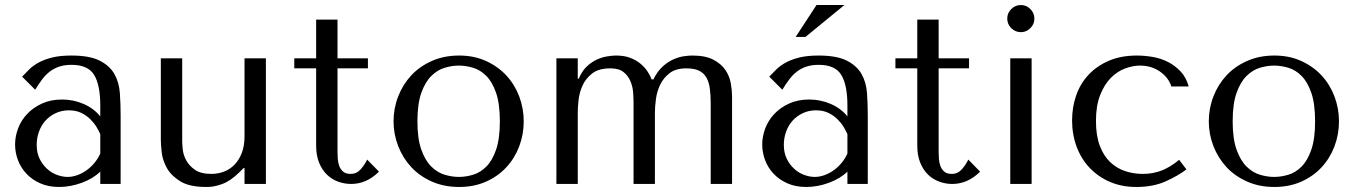

<svg xmlns="http://www.w3.org/2000/svg" viewBox="-20 -732 5398 764"><path d="M264 -511Q337 -511 377 -490.5Q417 -470 435.5 -437Q454 -404 457 -361Q460 -318 460 -273V0H379V-49Q350 -21 305 -4.5Q260 12 215 12Q172 12 139 -3Q106 -18 84 -42Q62 -66 51 -96Q40 -126 40 -157Q40 -189 52 -221Q64 -253 88 -278.5Q112 -304 147 -320Q182 -336 227 -336Q272 -336 312.5 -318.5Q353 -301 379 -269V-312Q379 -394 354.5 -434Q330 -474 265 -474Q237 -474 216 -467Q195 -460 178.5 -447.5Q162 -435 148 -416.5Q134 -398 120 -375L68 -427Q82 -442 97.5 -457Q113 -472 135.5 -484Q158 -496 189 -503.5Q220 -511 264 -511ZM379 -198Q374 -210 364.5 -226Q355 -242 340 -257Q325 -272 304 -282.5Q283 -293 254 -293Q225 -293 201 -281.5Q177 -270 160.5 -251.5Q144 -233 135 -208Q126 -183 126 -156Q126 -124 137.5 -100.5Q149 -77 167 -60.5Q185 -44 207 -36Q229 -28 249 -28Q268 -28 287.5 -35Q307 -42 324.5 -54.5Q342 -67 356 -84Q370 -101 379 -121Z M620 -500V-175Q620 -157 623.5 -125.5Q627 -94 644 -63.5Q661 -33 697.5 -10.5Q734 12 800 12Q829 13 863.5 0.5Q898 -12 933 -47L949 -63H953V0H1038V-500H953V-190Q953 -151 942 -123Q931 -95 913 -76.5Q895 -58 871 -49Q847 -40 821 -40Q779 -40 755.5 -56.5Q732 -73 720.5 -95Q709 -117 707 -138.5Q705 -160 705 -170V-500Z M1151 -460V-500H1238V-654H1323V-500H1444V-460H1323V-128Q1323 -116 1324 -100.5Q1325 -85 1330 -71.5Q1335 -58 1345.5 -49Q1356 -40 1375 -40Q1399 -40 1415 -58Q1431 -76 1441 -97L1488 -49Q1439 0 1377 0Q1351 0 1326 -9Q1301 -18 1281.5 -36.5Q1262 -55 1250 -84Q1238 -113 1238 -152V-460Z M2064 -249Q2064 -197 2046 -149.5Q2028 -102 1994.5 -66Q1961 -30 1913.5 -9Q1866 12 1807 12Q1747 12 1698.5 -9.5Q1650 -31 1616.5 -67Q1583 -103 1564.5 -150.5Q1546 -198 1546 -249Q1546 -301 1564.5 -348.5Q1583 -396 1616.5 -432Q1650 -468 1698.5 -489.5Q1747 -511 1807 -511Q1866 -511 1913.5 -489.5Q1961 -468 1994.5 -432Q2028 -396 2046 -348.5Q2064 -301 2064 -249ZM1969 -249Q1969 -319 1954 -362.5Q1939 -406 1915 -430Q1891 -454 1862 -462.5Q1833 -471 1806 -471Q1779 -471 1750 -462.5Q1721 -454 1696.5 -430Q1672 -406 1656.5 -362.5Q1641 -319 1641 -249Q1641 -180 1656.5 -136.5Q1672 -93 1696.5 -69Q1721 -45 1750 -36.5Q1779 -28 1806 -28Q1833 -28 1862 -36.5Q1891 -45 1915 -69Q1939 -93 1954 -136.5Q1969 -180 1969 -249Z M2279 0V-285Q2279 -303 2282 -332.5Q2285 -362 2297.5 -390.5Q2310 -419 2336 -439.5Q2362 -460 2409 -460Q2443 -460 2461.5 -445Q2480 -430 2489 -408Q2498 -386 2499.5 -362Q2501 -338 2501 -320V0H2586V-285Q2586 -307 2590 -337.5Q2594 -368 2607 -395Q2620 -422 2644.5 -441Q2669 -460 2711 -460Q2742 -460 2761 -451Q2780 -442 2790.5 -424Q2801 -406 2804.5 -380Q2808 -354 2808 -320V0H2893V-349Q2893 -372 2888 -400.5Q2883 -429 2866.5 -453.5Q2850 -478 2818.5 -494.5Q2787 -511 2735 -511Q2720 -511 2700 -508Q2680 -505 2658 -495Q2636 -485 2615.5 -466Q2595 -447 2580 -416H2573Q2567 -432 2556 -448.5Q2545 -465 2528 -479Q2511 -493 2487.5 -502Q2464 -511 2431 -511Q2416 -511 2395 -507.5Q2374 -504 2353 -494Q2332 -484 2313.5 -466Q2295 -448 2283 -419H2279V-500H2194V0Z M3237 -511Q3310 -511 3350 -490.5Q3390 -470 3408.5 -437Q3427 -404 3430 -361Q3433 -318 3433 -273V0H3352V-49Q3323 -21 3278 -4.5Q3233 12 3188 12Q3145 12 3112 -3Q3079 -18 3057 -42Q3035 -66 3024 -96Q3013 -126 3013 -157Q3013 -189 3025 -221Q3037 -253 3061 -278.5Q3085 -304 3120 -320Q3155 -336 3200 -336Q3245 -336 3285.5 -318.5Q3326 -301 3352 -269V-312Q3352 -394 3327.5 -434Q3303 -474 3238 -474Q3210 -474 3189 -467Q3168 -460 3151.5 -447.5Q3135 -435 3121 -416.5Q3107 -398 3093 -375L3041 -427Q3055 -442 3070.5 -457Q3086 -472 3108.5 -484Q3131 -496 3162 -503.5Q3193 -511 3237 -511ZM3352 -198Q3347 -210 3337.5 -226Q3328 -242 3313 -257Q3298 -272 3277 -282.5Q3256 -293 3227 -293Q3198 -293 3174 -281.5Q3150 -270 3133.5 -251.5Q3117 -233 3108 -208Q3099 -183 3099 -156Q3099 -124 3110.5 -100.5Q3122 -77 3140 -60.5Q3158 -44 3180 -36Q3202 -28 3222 -28Q3241 -28 3260.5 -35Q3280 -42 3297.5 -54.5Q3315 -67 3329 -84Q3343 -101 3352 -121ZM3229 -712H3340L3185 -585H3146Z M3543 -460V-500H3630V-654H3715V-500H3836V-460H3715V-128Q3715 -116 3716 -100.5Q3717 -85 3722 -71.5Q3727 -58 3737.5 -49Q3748 -40 3767 -40Q3791 -40 3807 -58Q3823 -76 3833 -97L3880 -49Q3831 0 3769 0Q3743 0 3718 -9Q3693 -18 3673.5 -36.5Q3654 -55 3642 -84Q3630 -113 3630 -152V-460Z M4000 -500V0H4085V-500ZM3988 -658Q3988 -636 4004 -620Q4020 -604 4042 -604Q4064 -604 4080 -620Q4096 -636 4096 -658Q4096 -680 4080 -696Q4064 -712 4042 -712Q4020 -712 4004 -696Q3988 -680 3988 -658Z M4527 -40Q4491 -40 4457.5 -51Q4424 -62 4398 -86.5Q4372 -111 4356.5 -151.5Q4341 -192 4341 -251Q4341 -312 4358 -354.5Q4375 -397 4400.5 -422.5Q4426 -448 4457 -459.5Q4488 -471 4516 -471Q4562 -471 4596 -447Q4630 -423 4641 -388H4710Q4700 -424 4678 -447.5Q4656 -471 4627.5 -485.5Q4599 -500 4566.5 -505.5Q4534 -511 4504 -511Q4441 -511 4393 -490.5Q4345 -470 4312 -435Q4279 -400 4262.5 -353Q4246 -306 4246 -253Q4246 -197 4264 -148.5Q4282 -100 4315.5 -64.5Q4349 -29 4396 -8.5Q4443 12 4502 12Q4568 12 4617.5 -10Q4667 -32 4701 -58L4672 -96Q4637 -67 4602.5 -53.5Q4568 -40 4527 -40Z M5308 -249Q5308 -197 5290 -149.5Q5272 -102 5238.5 -66Q5205 -30 5157.5 -9Q5110 12 5051 12Q4991 12 4942.5 -9.5Q4894 -31 4860.5 -67Q4827 -103 4808.5 -150.5Q4790 -198 4790 -249Q4790 -301 4808.5 -348.5Q4827 -396 4860.5 -432Q4894 -468 4942.5 -489.5Q4991 -511 5051 -511Q5110 -511 5157.5 -489.5Q5205 -468 5238.5 -432Q5272 -396 5290 -348.5Q5308 -301 5308 -249ZM5213 -249Q5213 -319 5198 -362.5Q5183 -406 5159 -430Q5135 -454 5106 -462.5Q5077 -471 5050 -471Q5023 -471 4994 -462.5Q4965 -454 4940.5 -430Q4916 -406 4900.5 -362.5Q4885 -319 4885 -249Q4885 -180 4900.5 -136.5Q4916 -93 4940.5 -69Q4965 -45 4994 -36.5Q5023 -28 5050 -28Q5077 -28 5106 -36.5Q5135 -45 5159 -69Q5183 -93 5198 -136.5Q5213 -180 5213 -249Z"/></svg>

Font: Tenor Sans
Style: Regular
Weight: 400
Designer: Denis Masharov
Foundry: Denis Masharov
Version: Version 1.1